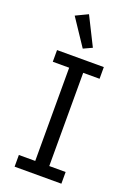

<svg xmlns="http://www.w3.org/2000/svg" viewBox="-176 -1014 752 1080"><g transform="rotate(20 200.0 -474.5)"><path d="M193 -755 245 -779 160 -949 87 -914ZM340 0V-70H242V-628H340V-698H60V-628H158V-70H60V0Z"/></g></svg>

Font: IBM Plex Thai Looped
Style: Regular
Weight: 400
Designer: Mike Abbink, Paul van der Laan, Pieter van Rosmalen, Ben Mitchell, Mark Frömberg
Foundry: Bold Monday
Version: Version 1.0